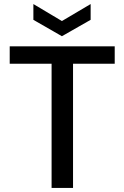

<svg xmlns="http://www.w3.org/2000/svg" viewBox="-20 -929 615 949"><path d="M235 0V-614H28V-700H547V-614H341V0ZM286 -750 145 -831V-909L286 -825L428 -909V-831Z"/></svg>

Font: Firefly Display Medium
Style: Regular
Weight: 500
Designer: Colophon Foundry, Jonny Pinhorn
Foundry: Colophon Foundry
Version: Version 1.200; ttfautohint (v1.8.3)